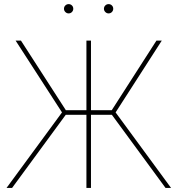

<svg xmlns="http://www.w3.org/2000/svg" viewBox="-20 -928 877 948"><path d="M429.2 -727.5V-383.8H531.7L752.4 -727.5H778.8L550.8 -373L824.7 0H797.4L532.2 -361.3H429.2V0H406.7V-361.3H304.7L39.6 0H12.2L286.1 -373L57.1 -727.5H83.5L305.2 -383.8H406.7V-727.5ZM318.8 -861.8Q309.6 -861.8 302.7 -868.7Q295.9 -875.5 295.9 -884.8Q295.9 -894.5 302.7 -901.1Q309.6 -907.7 318.8 -907.7Q328.6 -907.7 335.2 -901.1Q341.8 -894.5 341.8 -884.8Q341.8 -875.5 335.2 -868.7Q328.6 -861.8 318.8 -861.8ZM516.1 -861.8Q506.8 -861.8 500 -868.7Q493.2 -875.5 493.2 -884.8Q493.2 -894.5 500 -901.1Q506.8 -907.7 516.1 -907.7Q525.9 -907.7 532.5 -901.1Q539.1 -894.5 539.1 -884.8Q539.1 -875.5 532.5 -868.7Q525.9 -861.8 516.1 -861.8Z"/></svg>

Font: Inter Display Thin
Style: Regular
Weight: 100
Designer: Rasmus Andersson
Foundry: rsms
Version: Version 4.000;git-a52131595